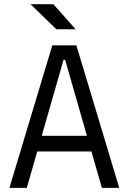

<svg xmlns="http://www.w3.org/2000/svg" viewBox="-20 -914 626 934"><path d="M25.9 0 234.4 -693.4H351.6L560.1 0H475.6L424.8 -177.2H161.1L110.4 0ZM183.1 -253.4H402.8L296.9 -623H289.1ZM254.4 -771.5 128.4 -893.6H239.7L348.1 -771.5Z"/></svg>

Font: Cascadia Mono NF SemiLight
Style: Regular
Weight: 350
Monospace: yes
Designer: Aaron Bell
Foundry: Saja Typeworks
Version: Version 2404.023; ttfautohint (v1.8.4)